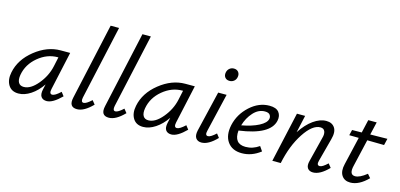

<svg xmlns="http://www.w3.org/2000/svg" viewBox="-65 -1122 3210 1540"><g transform="rotate(15 1540.0 -352.0)"><path d="M459 -97 483 -66Q411 6 361 6Q329 6 314.5 -14.5Q300 -35 309 -77L319 -121Q279 -62 227.5 -28Q176 6 126 6Q68 6 42 -37Q16 -80 29 -143Q51 -254 152.5 -335Q254 -416 365 -416H444L374 -97Q365 -55 391 -55Q414 -55 459 -97ZM154 -56Q211 -56 269 -125.5Q327 -195 345 -278L362 -357H356Q269 -357 194.5 -295Q120 -233 104 -143Q97 -101 110 -78.5Q123 -56 154 -56Z M613 6Q542 6 561 -77L701 -711H771L635 -97Q627 -57 651 -57Q673 -57 716 -97L741 -66Q671 6 613 6Z M877 6Q806 6 825 -77L965 -711H1035L899 -97Q891 -57 915 -57Q937 -57 980 -97L1005 -66Q935 6 877 6Z M1494 -97 1518 -66Q1446 6 1396 6Q1364 6 1349.5 -14.5Q1335 -35 1344 -77L1354 -121Q1314 -62 1262.5 -28Q1211 6 1161 6Q1103 6 1077 -37Q1051 -80 1064 -143Q1086 -254 1187.5 -335Q1289 -416 1400 -416H1479L1409 -97Q1400 -55 1426 -55Q1449 -55 1494 -97ZM1189 -56Q1246 -56 1304 -125.5Q1362 -195 1380 -278L1397 -357H1391Q1304 -357 1229.5 -295Q1155 -233 1139 -143Q1132 -101 1145 -78.5Q1158 -56 1189 -56Z M1736 -530Q1711 -530 1698 -546.5Q1685 -563 1690 -588Q1694 -609 1709.5 -622Q1725 -635 1746 -635Q1771 -635 1784 -618Q1797 -601 1792 -576Q1788 -555 1772.5 -542.5Q1757 -530 1736 -530ZM1646 6Q1614 6 1599 -15.5Q1584 -37 1593 -79L1673 -416H1743L1668 -97Q1658 -57 1684 -57Q1706 -57 1749 -97L1773 -66Q1704 6 1646 6Z M2099 -421Q2155 -421 2177.5 -392.5Q2200 -364 2191 -321Q2165 -199 1909 -164Q1899 -52 1997 -52Q2057 -52 2109 -89L2135 -51Q2063 5 1981 5Q1900 5 1861.5 -49.5Q1823 -104 1842 -192Q1863 -286 1937 -353.5Q2011 -421 2099 -421ZM2124 -318Q2128 -335 2117.5 -351Q2107 -367 2075 -367Q2022 -367 1980 -321Q1938 -275 1919 -210Q2006 -226 2061.5 -255Q2117 -284 2124 -318Z M2676 -97 2701 -66Q2631 6 2573 6Q2541 6 2526.5 -15Q2512 -36 2523 -77L2574 -281Q2584 -314 2575 -336.5Q2566 -359 2538 -359Q2472 -359 2403.5 -254.5Q2335 -150 2304 0H2234L2327 -416H2395L2363 -272Q2410 -344 2464.5 -382.5Q2519 -421 2571 -421Q2619 -421 2641.5 -387Q2664 -353 2646 -289L2595 -97Q2584 -57 2612 -57Q2634 -57 2676 -97Z M2927 -356 2875 -132Q2855 -52 2907 -52Q2945 -52 3002 -98L3028 -68Q2954 7 2882 7Q2833 7 2810 -28.5Q2787 -64 2802 -125L2856 -357L2777 -358L2788 -404L2868 -405L2893 -514H2963L2938 -407L3080 -409L3067 -354Z"/></g></svg>

Font: EauTestInfant Medium
Style: Italic
Weight: 500
Italic angle: -12°
Designer: Christian Thalmann (Catharsis Fonts)
Version: Version 0.001;PS 000.001;hotconv 1.0.88;makeotf.lib2.5.64775